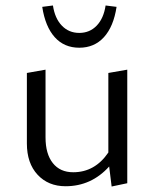

<svg xmlns="http://www.w3.org/2000/svg" viewBox="-20 -674 561 700"><path d="M134 -649 173 -654Q180 -607 205.5 -580.5Q231 -554 269 -554Q307 -554 332.5 -580.5Q358 -607 365 -654L405 -649Q394 -577 359 -538.5Q324 -500 269 -500Q214 -500 179.5 -538.5Q145 -577 134 -649ZM375 -408 444 -420V-6L387 6L378 -67Q313 5 219 5Q156 5 117 -37Q78 -79 78 -151V-408L146 -420V-173Q146 -113 172.5 -79.5Q199 -46 247 -46Q326 -46 375 -118Z"/></svg>

Font: EauTestInfant
Style: Regular
Weight: 400
Designer: Christian Thalmann (Catharsis Fonts)
Version: Version 0.001;PS 000.001;hotconv 1.0.88;makeotf.lib2.5.64775